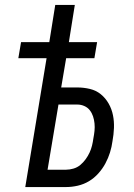

<svg xmlns="http://www.w3.org/2000/svg" viewBox="-20 -755 540 775"><path d="M82 0 168 -520H54L65 -585H179L203 -735H282L258 -585H372L361 -520H247L227 -402H291Q318 -402 343 -396Q368 -390 387 -374.5Q406 -359 418.5 -337Q431 -315 436 -290Q441 -265 440 -238.5Q439 -212 434 -185Q431 -162 424 -139.5Q417 -117 405.5 -95.5Q394 -74 377 -55Q360 -36 339 -23.5Q318 -11 294 -5.5Q270 0 247 0ZM172 -70H247Q261 -70 276.5 -74.5Q292 -79 304 -89Q316 -99 325.5 -112Q335 -125 341.5 -139Q348 -153 351.5 -167.5Q355 -182 357 -197Q360 -212 361.5 -227Q363 -242 361.5 -257Q360 -272 355.5 -285.5Q351 -299 342.5 -310Q334 -321 320.5 -327Q307 -333 292 -333H216Z"/></svg>

Font: Iosevka Custom
Style: Italic
Weight: 400
Italic angle: -9°
Monospace: yes
Designer: Belleve Invis
Foundry: Belleve Invis
Version: Version 30.3.3; ttfautohint (v1.8.3)